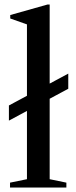

<svg xmlns="http://www.w3.org/2000/svg" viewBox="-20 -842 343 862"><path d="M20 -300.5V-368.5L286.5 -511.5V-443.5ZM25 0V-22L101 -37.5V-732.5L26 -759V-774.5L192.5 -821.5H203V-37.5L278 -22V0Z"/></svg>

Font: Libre Caslon Text
Style: Regular
Weight: 400
Designer: Pablo Impallari, Rodrigo Fuenzalida, Katja Schimmel
Foundry: Pablo Impallari, Rodrigo Fuenzalida
Version: Version 2.000